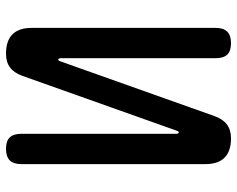

<svg xmlns="http://www.w3.org/2000/svg" viewBox="-95 -685 790 640"><g transform="rotate(90 300.0 -365.0)"><path d="M527 -655V-41Q527 -15 514.5 -2.5Q502 10 476 10Q450 10 438 -2.5Q426 -15 426 -41V-560Q424 -566 422 -566Q420 -566 418.5 -564.5Q417 -563 416 -560L233 -45Q223 -17 205 -3.5Q187 10 159 10Q116 10 94.5 -11.5Q73 -33 73 -75V-689Q73 -715 85.5 -727.5Q98 -740 124 -740Q150 -740 162 -727.5Q174 -715 174 -689V-170Q176 -164 178 -164Q180 -164 181.5 -165.5Q183 -167 184 -170L367 -685Q377 -713 395 -726.5Q413 -740 441 -740Q484 -740 505.5 -718.5Q527 -697 527 -655Z"/></g></svg>

Font: Maple Mono NL Medium
Style: Regular
Weight: 500
Monospace: yes
Designer: subframe7536
Version: Version 7.000